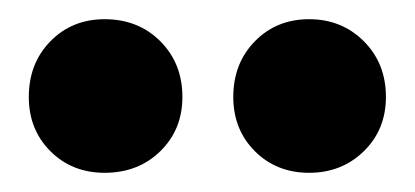

<svg xmlns="http://www.w3.org/2000/svg" viewBox="-20 -800 432 200"><path d="M89 -620Q55 -620 32.5 -642.5Q10 -665 10 -699Q10 -734 32.5 -757Q55 -780 89 -780Q124 -780 147 -757Q170 -734 170 -699Q170 -665 147 -642.5Q124 -620 89 -620ZM302 -620Q268 -620 245.5 -642.5Q223 -665 223 -699Q223 -734 245.5 -757Q268 -780 302 -780Q336 -780 359 -757Q382 -734 382 -699Q382 -665 359 -642.5Q336 -620 302 -620Z"/></svg>

Font: Fz Poppins ExtBd
Style: Regular
Weight: 800
Designer: Ninad Kale (Devanagari), Jonny Pinhorn (Latin)
Foundry: Indian Type Foundry
Version: Vit hóa bi Vntype.Com & FontZin.Com